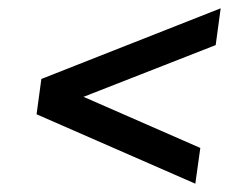

<svg xmlns="http://www.w3.org/2000/svg" viewBox="-20 -581 572 462"><path d="M68 -306 79.5 -391 511 -561 499 -472.5 181 -348 462 -225 450 -139Z"/></svg>

Font: 1883 Sans
Style: Italic
Weight: 400
Italic angle: -8°
Designer: 1883 Sans project is a fork of Public Sans.
Version: Version 1.009